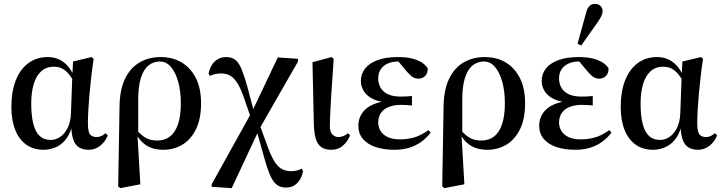

<svg xmlns="http://www.w3.org/2000/svg" viewBox="-20 -764 3740 996"><path d="M207 13Q154 13 116.5 -13.5Q79 -40 59 -90Q39 -140 39 -208Q39 -291 62.5 -349Q86 -407 128.5 -437.5Q171 -468 227 -468Q263 -468 290 -454Q317 -440 336 -416Q355 -392 367 -361H379L370 -330Q354 -359 338 -378.5Q322 -398 303 -408Q284 -418 259 -418Q220 -418 193.5 -394Q167 -370 154.5 -326.5Q142 -283 142 -227Q142 -163 153 -121Q164 -79 186 -58.5Q208 -38 243 -38Q268 -38 291 -53Q314 -68 330 -98.5Q346 -129 348 -176L355 -366L359 -445L455 -468L466 -459Q459 -414 453.5 -366Q448 -318 444 -273Q440 -228 438 -190Q436 -152 436 -126Q436 -80 447.5 -66.5Q459 -53 481 -53Q494 -53 506 -58.5Q518 -64 528 -73L539 -62Q527 -30 500.5 -8.5Q474 13 440 13Q411 13 390 0.5Q369 -12 359 -43.5Q349 -75 349 -132L360 -137Q350 -81 326.5 -48Q303 -15 271.5 -1Q240 13 207 13Z M593 203 597 -27 600 -210Q601 -297 628 -354Q655 -411 703 -439.5Q751 -468 813 -468Q877 -468 924 -439Q971 -410 997 -357Q1023 -304 1023 -229Q1023 -147 996.5 -93.5Q970 -40 926 -13.5Q882 13 827 13Q795 13 768 4Q741 -5 719 -25.5Q697 -46 681 -79L679 -90L677 -102Q698 -78 716 -63Q734 -48 753 -41.5Q772 -35 796 -35Q835 -35 862 -56Q889 -77 903.5 -120Q918 -163 918 -228Q918 -291 904.5 -339.5Q891 -388 867 -416.5Q843 -445 809 -445Q776 -445 750.5 -424.5Q725 -404 711 -360Q697 -316 697 -247V-71L693 -65L708 192L604 212Z M1078 205V192L1289 -188L1421 -466L1526 -459V-445L1326 -96L1182 212ZM1463 209Q1433 209 1413.5 192.5Q1394 176 1379.5 141Q1365 106 1350 52L1309 -95H1303L1324 -125L1371 4Q1389 52 1407 78.5Q1425 105 1445.5 114.5Q1466 124 1490 124Q1504 124 1518 121Q1532 118 1544 111L1552 123Q1548 147 1536.5 166.5Q1525 186 1507 197.5Q1489 209 1463 209ZM1291 -125 1243 -264Q1226 -312 1208 -338Q1190 -364 1170.5 -373.5Q1151 -383 1126 -383Q1112 -383 1097.5 -380Q1083 -377 1069 -370L1062 -382Q1067 -407 1078.5 -426Q1090 -445 1109 -456.5Q1128 -468 1153 -468Q1184 -468 1202.5 -452Q1221 -436 1235 -401Q1249 -366 1264 -311L1305 -156H1311Z M1700 13Q1664 13 1644.5 -2.5Q1625 -18 1617 -48.5Q1609 -79 1608 -122L1601 -441L1700 -468L1711 -459Q1707 -387 1702.5 -330.5Q1698 -274 1696 -232Q1694 -190 1692.5 -160Q1691 -130 1691 -111Q1691 -80 1704.5 -66.5Q1718 -53 1735 -53Q1749 -53 1762 -58.5Q1775 -64 1785 -73L1796 -62Q1784 -30 1759 -8.5Q1734 13 1700 13Z M2027 13Q1971 13 1929 -1Q1887 -15 1863 -43Q1839 -71 1839 -112Q1839 -148 1858 -176.5Q1877 -205 1915 -222Q1953 -239 2011 -241L2007 -231Q1956 -232 1921 -247.5Q1886 -263 1869 -288.5Q1852 -314 1852 -344Q1852 -380 1873.5 -408Q1895 -436 1938 -452Q1981 -468 2045 -468Q2088 -468 2119 -460Q2150 -452 2170 -438.5Q2190 -425 2199 -409Q2199 -383 2185 -369.5Q2171 -356 2150 -356Q2138 -356 2128 -360.5Q2118 -365 2109.5 -373Q2101 -381 2091 -392L2041 -452L2082 -456L2103 -439Q2085 -444 2072 -444.5Q2059 -445 2045 -445Q2015 -445 1991.5 -434.5Q1968 -424 1955 -404.5Q1942 -385 1942 -357Q1942 -330 1954.5 -308.5Q1967 -287 1993 -275Q2019 -263 2057 -263Q2072 -263 2086 -263.5Q2100 -264 2117 -266V-217Q2103 -218 2091 -219Q2079 -220 2061 -220Q2028 -220 2004.5 -212Q1981 -204 1967.5 -191Q1954 -178 1948 -162Q1942 -146 1942 -130Q1942 -105 1954 -85Q1966 -65 1991 -53Q2016 -41 2055 -41Q2091 -41 2126.5 -50.5Q2162 -60 2203 -89L2214 -76Q2192 -47 2163.5 -27Q2135 -7 2101 3Q2067 13 2027 13Z M2274 203 2278 -27 2281 -210Q2282 -297 2309 -354Q2336 -411 2384 -439.5Q2432 -468 2494 -468Q2558 -468 2605 -439Q2652 -410 2678 -357Q2704 -304 2704 -229Q2704 -147 2677.5 -93.5Q2651 -40 2607 -13.5Q2563 13 2508 13Q2476 13 2449 4Q2422 -5 2400 -25.5Q2378 -46 2362 -79L2360 -90L2358 -102Q2379 -78 2397 -63Q2415 -48 2434 -41.5Q2453 -35 2477 -35Q2516 -35 2543 -56Q2570 -77 2584.5 -120Q2599 -163 2599 -228Q2599 -291 2585.5 -339.5Q2572 -388 2548 -416.5Q2524 -445 2490 -445Q2457 -445 2431.5 -424.5Q2406 -404 2392 -360Q2378 -316 2378 -247V-71L2374 -65L2389 192L2285 212Z M2965 13Q2909 13 2867 -1Q2825 -15 2801 -43Q2777 -71 2777 -112Q2777 -148 2796 -176.5Q2815 -205 2853 -222Q2891 -239 2949 -241L2945 -231Q2894 -232 2859 -247.5Q2824 -263 2807 -288.5Q2790 -314 2790 -344Q2790 -380 2811.5 -408Q2833 -436 2876 -452Q2919 -468 2983 -468Q3026 -468 3057 -460Q3088 -452 3108 -438.5Q3128 -425 3137 -409Q3137 -383 3123 -369.5Q3109 -356 3088 -356Q3076 -356 3066 -360.5Q3056 -365 3047.5 -373Q3039 -381 3029 -392L2979 -452L3020 -456L3041 -439Q3023 -444 3010 -444.5Q2997 -445 2983 -445Q2953 -445 2929.5 -434.5Q2906 -424 2893 -404.5Q2880 -385 2880 -357Q2880 -330 2892.5 -308.5Q2905 -287 2931 -275Q2957 -263 2995 -263Q3010 -263 3024 -263.5Q3038 -264 3055 -266V-217Q3041 -218 3029 -219Q3017 -220 2999 -220Q2966 -220 2942.5 -212Q2919 -204 2905.5 -191Q2892 -178 2886 -162Q2880 -146 2880 -130Q2880 -105 2892 -85Q2904 -65 2929 -53Q2954 -41 2993 -41Q3029 -41 3064.5 -50.5Q3100 -60 3141 -89L3152 -76Q3130 -47 3101.5 -27Q3073 -7 3039 3Q3005 13 2965 13ZM2976 -537 3020 -696Q3026 -722 3038 -733Q3050 -744 3066 -744Q3084 -744 3095 -733.5Q3106 -723 3106 -706Q3106 -694 3099.5 -680.5Q3093 -667 3080 -648L2995 -528Z M3368 13Q3315 13 3277.5 -13.5Q3240 -40 3220 -90Q3200 -140 3200 -208Q3200 -291 3223.5 -349Q3247 -407 3289.5 -437.5Q3332 -468 3388 -468Q3424 -468 3451 -454Q3478 -440 3497 -416Q3516 -392 3528 -361H3540L3531 -330Q3515 -359 3499 -378.5Q3483 -398 3464 -408Q3445 -418 3420 -418Q3381 -418 3354.5 -394Q3328 -370 3315.5 -326.5Q3303 -283 3303 -227Q3303 -163 3314 -121Q3325 -79 3347 -58.5Q3369 -38 3404 -38Q3429 -38 3452 -53Q3475 -68 3491 -98.5Q3507 -129 3509 -176L3516 -366L3520 -445L3616 -468L3627 -459Q3620 -414 3614.5 -366Q3609 -318 3605 -273Q3601 -228 3599 -190Q3597 -152 3597 -126Q3597 -80 3608.5 -66.5Q3620 -53 3642 -53Q3655 -53 3667 -58.5Q3679 -64 3689 -73L3700 -62Q3688 -30 3661.5 -8.5Q3635 13 3601 13Q3572 13 3551 0.5Q3530 -12 3520 -43.5Q3510 -75 3510 -132L3521 -137Q3511 -81 3487.5 -48Q3464 -15 3432.5 -1Q3401 13 3368 13Z"/></svg>

Font: Source Serif 4 60pt SemiBold
Style: Regular
Weight: 600
Version: Version 4.004;hotconv 1.0.116;makeotfexe 2.5.65601